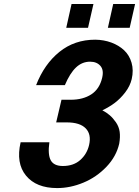

<svg xmlns="http://www.w3.org/2000/svg" viewBox="-20 -935 701 968"><path d="M633.8 -794.9H523.9L550.8 -915H661.1ZM423.8 -794.9H314L340.8 -915H451.2ZM162.1 -505.9Q203.6 -612.3 279.8 -673.6Q356 -734.9 460 -734.9Q503.4 -734.4 541.3 -720.5Q579.1 -706.5 605.7 -681.6Q632.3 -656.7 643.3 -618.7Q654.3 -580.6 644 -536.1Q635.7 -501 611.1 -469Q586.4 -437 557.9 -415.8Q529.3 -394.5 496.1 -378.9Q516.6 -368.2 533.2 -354Q549.8 -339.8 564.7 -318.1Q579.6 -296.4 583.3 -270.5Q586.9 -244.6 581.1 -210.9Q566.4 -146 516.4 -93.8Q466.3 -41.5 400.4 -14.2Q334.5 13.2 268.1 13.2Q162.6 13.2 111.1 -49.6Q59.6 -112.3 84 -217.8H229Q220.2 -155.8 235.8 -127Q251.5 -98.1 296.9 -98.1Q350.6 -98.1 384.5 -128.2Q418.5 -158.2 429.2 -204.1Q441.4 -257.8 412.1 -287.8Q382.8 -317.9 316.9 -317.9H263.2L290 -432.1H336.9Q398.4 -432.1 440.2 -459.2Q481.9 -486.3 495.1 -543Q504.4 -582 486.1 -603Q467.8 -624 434.1 -624Q394 -624 363.3 -595Q332.5 -565.9 307.1 -505.9Z"/></svg>

Font: Perun
Style: Bold Italic
Weight: 700
Italic angle: -12°
Foundry: Copyright (c) Stefan Peev, Context Ltd, 2016
Version: Version 001.000